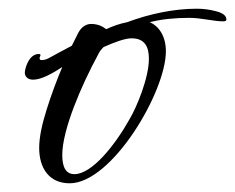

<svg xmlns="http://www.w3.org/2000/svg" viewBox="-20 -450 540 441"><path d="M140 -29C237 -29 361 -239 361 -332C361 -367 345 -390 324 -399C351 -406 382 -409 415 -409C442 -409 471 -401 492 -401C497 -401 500 -402 500 -405C500 -414 492 -420 477 -424C462 -428 447 -430 432 -430C379 -430 323 -418 272 -399C256 -396 239 -390 224 -383C215 -390 204 -395 189 -395C180 -395 168 -390 160 -375L145 -345C124 -334 106 -324 93 -317C86 -313 80 -312 76 -312C73 -312 71 -313 71 -316C71 -317 71 -319 72 -320C72 -321 73 -322 73 -323C73 -325 72 -326 69 -326C46 -326 37 -292 37 -283C37 -275 43 -267 56 -267C75 -267 100 -281 123 -296C110 -265 98 -233 87 -198C76 -163 70 -134 70 -110C70 -65 92 -29 140 -29ZM151 -50C132 -50 123 -65 123 -94C123 -152 167 -254 205 -324C208 -331 213 -337 218 -342C243 -353 267 -362 282 -362C313 -362 322 -342 322 -315C322 -271 294 -204 278 -177C244 -116 191 -50 151 -50Z"/></svg>

Font: Comforter
Style: Regular
Weight: 400
Designer: Robert E. Leuschke
Foundry: Robert E. Leuschke
Version: Version 1.013; ttfautohint (v1.8.3)